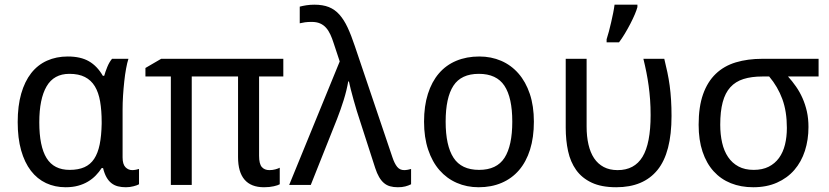

<svg xmlns="http://www.w3.org/2000/svg" viewBox="-20 -786 3522 816"><path d="M275.9 -64Q313 -64 338.6 -75.4Q364.3 -86.9 380.1 -110.8Q396 -134.8 403.6 -171.9Q411.1 -209 412.1 -259.8V-267.1Q412.1 -316.4 405.5 -354.7Q398.9 -393.1 383.1 -419.2Q367.2 -445.3 340.8 -458.7Q314.5 -472.2 274.9 -472.2Q209 -472.2 178 -418.9Q147 -365.7 147 -266.1Q147 -164.1 178 -114Q209 -64 275.9 -64ZM258.8 9.8Q213.4 9.8 175.8 -7.8Q138.2 -25.4 111.3 -60.3Q84.5 -95.2 69.8 -147Q55.2 -198.7 55.2 -267.1Q55.2 -335.9 70.1 -387.9Q85 -439.9 112.5 -475.1Q140.1 -510.3 179.7 -528.1Q219.2 -545.9 268.1 -545.9Q322.8 -545.9 357.9 -525.6Q393.1 -505.4 417 -463.9H422.9Q427.7 -481 435.8 -501Q443.8 -521 456.1 -536.1H525.9Q520.5 -520 515.9 -494.6Q511.2 -469.2 508.1 -439.7Q504.9 -410.2 502.9 -379.4Q501 -348.6 501 -321.8V-117.2Q501 -87.9 513.2 -75.4Q525.4 -63 542 -63Q548.8 -63 557.9 -64.7Q566.9 -66.4 570.8 -67.9V-2.9Q563.5 1.5 547.6 5.6Q531.7 9.8 515.1 9.8Q496.6 9.8 481.2 5.9Q465.8 2 453.6 -7.6Q441.4 -17.1 432.6 -32.7Q423.8 -48.3 418 -71.8H412.1Q401.4 -55.2 387 -40.3Q372.6 -25.4 353.8 -14.2Q335 -2.9 311.5 3.4Q288.1 9.8 258.8 9.8Z M1125 -63Q1138.7 -63 1150.1 -66.2Q1161.6 -69.3 1168.9 -73.2V-2.9Q1161.6 1.5 1143.6 5.6Q1125.5 9.8 1102.1 9.8Q1046.9 9.8 1019.3 -22.5Q991.7 -54.7 991.7 -118.2V-460.9H794.9V0H706.1V-460.9H598.1V-497.1L665 -536.1H1184.1V-460.9H1081.1V-124Q1081.1 -89.8 1092.5 -76.4Q1104 -63 1125 -63Z M1209 0 1423.8 -524.9 1397.9 -603Q1391.6 -623 1384 -639.4Q1376.5 -655.8 1366 -667.7Q1355.5 -679.7 1340.6 -686.3Q1325.7 -692.9 1304.7 -692.9Q1288.1 -692.9 1275.9 -691.2Q1263.7 -689.5 1253.9 -687V-757.8Q1266.6 -761.2 1282.7 -763.7Q1298.8 -766.1 1315.9 -766.1Q1352.1 -766.1 1377.7 -755.9Q1403.3 -745.6 1422.6 -723.9Q1441.9 -702.1 1457.3 -669.2Q1472.7 -636.2 1487.8 -590.8L1647.9 -117.2Q1656.7 -90.8 1668 -76.9Q1679.2 -63 1697.8 -63Q1704.6 -63 1713.9 -64.7Q1723.1 -66.4 1727.1 -67.9V-2.9Q1715.8 2.9 1702.4 6.3Q1689 9.8 1670.9 9.8Q1651.9 9.8 1637.5 5.6Q1623 1.5 1611.6 -8.3Q1600.1 -18.1 1591.1 -33.7Q1582 -49.3 1574.7 -71.8L1508.8 -275.9Q1503.4 -292 1496.3 -314.9Q1489.3 -337.9 1482.7 -361.6Q1476.1 -385.3 1470.7 -406.5Q1465.3 -427.7 1462.9 -439.9H1460Q1453.6 -402.3 1440.7 -360.8Q1427.7 -319.3 1412.6 -280.8L1300.8 0Z M2249 -269Q2249 -202.1 2232.7 -150.1Q2216.3 -98.1 2185.8 -62.7Q2155.3 -27.3 2111.8 -8.8Q2068.4 9.8 2014.2 9.8Q1963.9 9.8 1921.4 -8.8Q1878.9 -27.3 1847.9 -62.7Q1816.9 -98.1 1799.6 -150.1Q1782.2 -202.1 1782.2 -269Q1782.2 -335.4 1798.6 -387Q1814.9 -438.5 1845.2 -473.9Q1875.5 -509.3 1919.2 -527.6Q1962.9 -545.9 2017.1 -545.9Q2067.4 -545.9 2109.9 -527.6Q2152.3 -509.3 2183.3 -473.9Q2214.4 -438.5 2231.7 -387Q2249 -335.4 2249 -269ZM1874 -269Q1874 -167 1907.5 -115.5Q1940.9 -64 2016.1 -64Q2091.3 -64 2124.3 -115.5Q2157.2 -167 2157.2 -269Q2157.2 -371.1 2123.8 -421.6Q2090.3 -472.2 2015.1 -472.2Q1939.9 -472.2 1907 -421.6Q1874 -371.1 1874 -269Z M2599.1 9.8Q2536.1 9.8 2494.6 -9.8Q2453.1 -29.3 2428.7 -63.5Q2404.3 -97.7 2394.3 -143.8Q2384.3 -189.9 2384.3 -243.2V-536.1H2473.1V-248Q2473.1 -206.1 2481 -171.9Q2488.8 -137.7 2504.9 -113.5Q2521 -89.4 2545.9 -76.2Q2570.8 -63 2605 -63Q2676.3 -63 2710.7 -119.6Q2745.1 -176.3 2745.1 -296.9Q2745.1 -331.5 2742.9 -362.1Q2740.7 -392.6 2736.8 -421.1Q2732.9 -449.7 2727.3 -478Q2721.7 -506.3 2714.4 -536.1H2803.2Q2810.5 -506.3 2816.4 -478.5Q2822.3 -450.7 2826.2 -421.6Q2830.1 -392.6 2832 -361.1Q2834 -329.6 2834 -293Q2834 -137.2 2774.4 -63.7Q2714.8 9.8 2599.1 9.8ZM2558.1 -619.1Q2563 -633.8 2567.9 -652.6Q2572.8 -671.4 2577.4 -691.2Q2582 -710.9 2585.9 -730.5Q2589.8 -750 2591.8 -766.1H2689V-755.9Q2686 -744.1 2678 -725.1Q2669.9 -706.1 2658.9 -684.8Q2647.9 -663.6 2635.3 -642.6Q2622.6 -621.6 2610.8 -606H2558.1Z M3416 -246.1Q3416 -191.9 3400.9 -145Q3385.7 -98.1 3356 -63.7Q3326.2 -29.3 3282.2 -9.8Q3238.3 9.8 3181.2 9.8Q3128.9 9.8 3086.2 -7.3Q3043.5 -24.4 3012.9 -58.1Q2982.4 -91.8 2965.8 -141.4Q2949.2 -190.9 2949.2 -255.9Q2949.2 -332 2968 -385.3Q2986.8 -438.5 3022 -472.2Q3057.1 -505.9 3107.4 -521Q3157.7 -536.1 3220.2 -536.1H3459V-460.9H3329.1Q3347.2 -440.9 3363 -418.2Q3378.9 -395.5 3390.6 -369.1Q3402.3 -342.8 3409.2 -312.5Q3416 -282.2 3416 -246.1ZM3041 -255.9Q3041 -214.4 3049.1 -179.2Q3057.1 -144 3074.5 -118.4Q3091.8 -92.8 3118.7 -78.4Q3145.5 -64 3183.1 -64Q3220.2 -64 3246.8 -77.4Q3273.4 -90.8 3290.8 -114.7Q3308.1 -138.7 3316.2 -171.4Q3324.2 -204.1 3324.2 -242.2Q3324.2 -312.5 3304.9 -365Q3285.6 -417.5 3249 -460.9H3220.2Q3173.8 -460.9 3139.9 -450.2Q3106 -439.5 3084 -415.3Q3062 -391.1 3051.5 -351.8Q3041 -312.5 3041 -255.9Z"/></svg>

Font: Genotype
Style: Regular
Weight: 400
Foundry: Ascender Corporation
Version: Version 1.00